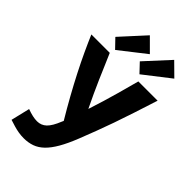

<svg xmlns="http://www.w3.org/2000/svg" viewBox="-281 -1019 1121 1121"><g transform="rotate(45 280.0 -458.0)"><path d="M155 15Q133 15 112 11.5Q91 8 71 2Q51 -4 29 -11L57 -128Q82 -119 102 -114.5Q122 -110 140 -110Q174 -110 198 -133Q222 -156 244 -211L249 -222Q210 -287 174.5 -351Q139 -415 108 -475.5Q77 -536 51.5 -591Q26 -646 6 -693H158Q175 -654 191.5 -615.5Q208 -577 225 -537.5Q242 -498 261 -457.5Q280 -417 301 -373Q333 -471 357 -557.5Q381 -644 394 -693H553Q526 -609 504.5 -543Q483 -477 463.5 -422Q444 -367 425 -316.5Q406 -266 385 -213Q359 -147 333.5 -103Q308 -59 281 -33Q254 -7 223 4Q192 15 155 15ZM168 -727 115 -782 251 -931 329 -853ZM369 -727 317 -782 453 -930 531 -853Z"/></g></svg>

Font: Ubuntu Sans Mono
Style: Regular
Weight: 400
Monospace: yes
Designer: Dalton Maag Ltd
Foundry: Dalton Maag Ltd
Version: Version 1.006